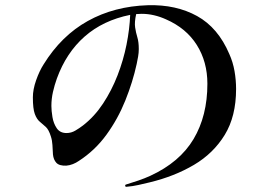

<svg xmlns="http://www.w3.org/2000/svg" viewBox="-20 -718 1040 736"><path d="M479 -661Q375 -640 304.5 -578Q234 -516 198 -417Q189 -392 183 -365.5Q177 -339 177 -312Q177 -294 181 -269.5Q185 -245 197.5 -226.5Q210 -208 235 -208Q253 -208 269 -217.5Q285 -227 298 -237Q342 -271 375 -321Q408 -371 430.5 -429Q453 -487 465 -547Q477 -607 479 -661ZM885 -377Q885 -272 841.5 -201Q798 -130 723.5 -86Q649 -42 554 -19Q533 -14 511 -9Q489 -4 465 -2Q461 -1 460 -5.5Q459 -10 464 -11Q487 -18 510.5 -26Q534 -34 556 -44Q669 -96 722 -185Q775 -274 775 -397Q775 -481 734.5 -545.5Q694 -610 616 -644Q594 -654 570.5 -659.5Q547 -665 523 -665Q518 -665 512.5 -664.5Q507 -664 502 -664Q495 -633 498 -613Q501 -593 506.5 -575Q512 -557 512 -530Q512 -516 509.5 -501.5Q507 -487 504 -473Q489 -404 460.5 -333Q432 -262 388 -201.5Q344 -141 282 -101Q272 -94 259.5 -89Q247 -84 234 -83Q207 -82 196 -94Q185 -106 183 -126Q182 -144 181 -162Q180 -180 175 -195Q167 -221 155.5 -231.5Q144 -242 132.5 -251.5Q121 -261 113.5 -281Q106 -301 106 -345Q106 -375 118.5 -410.5Q131 -446 147 -471Q215 -581 316.5 -637.5Q418 -694 547 -698Q655 -701 735.5 -656.5Q816 -612 859 -511Q873 -480 879 -445.5Q885 -411 885 -377Z"/></svg>

Font: Kaisei Tokumin
Style: Regular
Weight: 400
Designer: Font-Kai, 金井和夫
Foundry: KAZUO KANAI
Version: Version 5.003